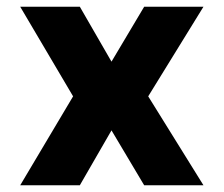

<svg xmlns="http://www.w3.org/2000/svg" viewBox="-20 -550 664 570"><path d="M217 0 311 -163 408 0H584L420 -264L584 -530H408L311 -367L217 -530H40L197 -264L40 0Z"/></svg>

Font: Be Vietnam Pro ExtraBold
Style: Regular
Weight: 800
Designer: Lam Bao, Tony Le, Vietanh Nguyen
Foundry: Yellow Type Foundry
Version: Version 1.002